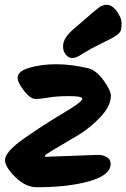

<svg xmlns="http://www.w3.org/2000/svg" viewBox="-20 -798 531 807"><path d="M174 -139 392 -147Q413 -147 429 -137.5Q445 -128 445 -109Q445 -62 356 -36.5Q267 -11 135 -11Q87 -11 44 -54Q1 -97 1 -125Q1 -160 82.5 -217Q164 -274 245 -322Q326 -370 326 -383Q326 -394 272 -394Q218 -394 184 -388Q150 -382 129 -382Q108 -382 81 -416.5Q54 -451 54 -471Q54 -499 104.5 -513.5Q155 -528 217 -528Q279 -528 352 -511Q385 -502 415.5 -460Q446 -418 446 -395Q446 -353 402.5 -306.5Q359 -260 307 -229Q255 -198 211.5 -172.5Q168 -147 168 -142Q168 -139 174 -139ZM401 -770Q416 -778 427 -778Q451 -778 471 -750.5Q491 -723 491 -701Q491 -679 487.5 -669.5Q484 -660 471.5 -651Q459 -642 447.5 -636Q436 -630 408.5 -616.5Q381 -603 364.5 -594Q348 -585 330 -574Q301 -554 284.5 -554Q268 -554 256.5 -568.5Q245 -583 245 -602.5Q245 -622 257 -640.5Q269 -659 293.5 -679.5Q318 -700 336.5 -716.5Q355 -733 364 -740.5Q373 -748 384 -757Q395 -766 401 -770Z"/></svg>

Font: Kalam
Style: Bold
Weight: 700
Version: Version 2.001;PS 1.0;hotconv 1.0.79;makeotf.lib2.5.61930; tt